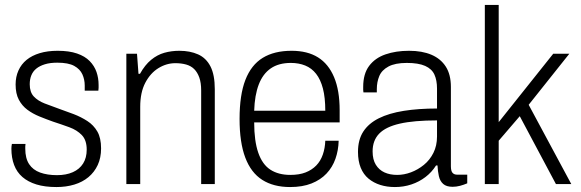

<svg xmlns="http://www.w3.org/2000/svg" viewBox="-20 -743 2345 775"><path d="M208 12Q161 12 127 1.5Q93 -9 70.5 -28.5Q48 -48 37 -77Q26 -106 26 -143Q26 -147 26.5 -152.5Q27 -158 28 -162H83Q82 -156 82 -151.5Q82 -147 82 -143Q82 -104 97.5 -80.5Q113 -57 142 -46.5Q171 -36 210 -36Q247 -36 274 -48Q301 -60 315.5 -83Q330 -106 330 -139Q330 -177 310.5 -197.5Q291 -218 259.5 -229.5Q228 -241 194 -252Q166 -262 139 -273Q112 -284 90.5 -300Q69 -316 56 -340.5Q43 -365 43 -402Q43 -433 54.5 -458.5Q66 -484 87.5 -501.5Q109 -519 140.5 -528.5Q172 -538 213 -538Q259 -538 291 -527Q323 -516 342 -496.5Q361 -477 369.5 -452.5Q378 -428 378 -400Q378 -395 378 -389Q378 -383 377 -377H322V-398Q322 -422 312.5 -443Q303 -464 279.5 -477Q256 -490 211 -490Q182 -490 161 -483.5Q140 -477 126.5 -466Q113 -455 106.5 -439Q100 -423 100 -403Q100 -371 116.5 -353.5Q133 -336 160 -325.5Q187 -315 218 -304Q247 -294 277 -282.5Q307 -271 332.5 -254.5Q358 -238 373 -212Q388 -186 388 -144Q388 -106 374.5 -77Q361 -48 337 -28Q313 -8 280 2Q247 12 208 12Z M490 0V-526H533L539 -445H545Q565 -481 590 -501.5Q615 -522 643.5 -530Q672 -538 704 -538Q747 -538 779.5 -523.5Q812 -509 829.5 -475Q847 -441 847 -383V0H792V-378Q792 -409 784.5 -430Q777 -451 764 -464Q751 -477 731.5 -482.5Q712 -488 688 -488Q652 -488 619.5 -468Q587 -448 566.5 -409Q546 -370 546 -312V0Z M1151 12Q1084 12 1038.5 -17Q993 -46 970 -107Q947 -168 947 -263Q947 -360 970.5 -420.5Q994 -481 1040.5 -509.5Q1087 -538 1157 -538Q1221 -538 1263.5 -511.5Q1306 -485 1328.5 -431.5Q1351 -378 1351 -298V-249H1006Q1006 -174 1022.5 -126.5Q1039 -79 1071.5 -58Q1104 -37 1152 -37Q1188 -37 1213.5 -47Q1239 -57 1256.5 -75Q1274 -93 1283 -119Q1292 -145 1293 -175H1347Q1346 -136 1334 -102Q1322 -68 1298 -42.5Q1274 -17 1237.5 -2.5Q1201 12 1151 12ZM1006 -296H1293Q1293 -349 1283.5 -385.5Q1274 -422 1256 -445Q1238 -468 1212 -478.5Q1186 -489 1154 -489Q1105 -489 1073 -467Q1041 -445 1024.5 -402Q1008 -359 1006 -296Z M1574 12Q1542 12 1515 3.5Q1488 -5 1467.5 -22Q1447 -39 1436 -66Q1425 -93 1425 -130Q1425 -179 1446.5 -212Q1468 -245 1509 -265.5Q1550 -286 1609.5 -295.5Q1669 -305 1744 -305V-385Q1744 -419 1733.5 -442Q1723 -465 1696 -477Q1669 -489 1622 -489Q1575 -489 1548 -474.5Q1521 -460 1511 -436Q1501 -412 1501 -383V-370H1447Q1446 -375 1446 -380Q1446 -385 1446 -392Q1446 -445 1470 -477Q1494 -509 1536 -523.5Q1578 -538 1631 -538Q1684 -538 1721.5 -522Q1759 -506 1779.5 -474Q1800 -442 1800 -392V-72Q1800 -53 1806.5 -45.5Q1813 -38 1825 -38H1866V-3Q1852 3 1837 7Q1822 11 1807 11Q1782 11 1769 -0.5Q1756 -12 1751.5 -32Q1747 -52 1746 -75H1740Q1723 -48 1697.5 -28.5Q1672 -9 1640.5 1.5Q1609 12 1574 12ZM1583 -37Q1611 -37 1639 -47.5Q1667 -58 1691 -77.5Q1715 -97 1729.5 -126Q1744 -155 1744 -192V-257Q1651 -257 1594 -244Q1537 -231 1510.5 -203.5Q1484 -176 1484 -132Q1484 -99 1497 -78Q1510 -57 1532 -47Q1554 -37 1583 -37Z M1937 0V-723H1993V-250L2213 -526H2278L2114 -320L2286 0H2224L2078 -274L1993 -175V0Z"/></svg>

Font: Archivo SemiCondensed ExtraLight
Style: Regular
Weight: 250
Width: 4
Designer: Hector Gatti
Foundry: Omnibus-Type
Version: Version 2.001